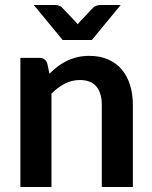

<svg xmlns="http://www.w3.org/2000/svg" viewBox="-20 -743 604 763"><path d="M176.5 -450Q192 -465.5 209.2 -478.8Q226.5 -492 245.8 -501.2Q265 -510.5 287 -515.8Q309 -521 335 -521Q377 -521 409.5 -506.8Q442 -492.5 463.8 -466.8Q485.5 -441 496.8 -405.2Q508 -369.5 508 -326.5V0H384.5V-326.5Q384.5 -373.5 363 -399.2Q341.5 -425 297.5 -425Q265.5 -425 237.5 -410.5Q209.5 -396 184.5 -371V0H61V-513H136.5Q160.5 -513 168 -490.5ZM459.5 -723 345 -584H229L114.5 -723H200Q207.5 -723 214.2 -720.5Q221 -718 225 -714.5L278 -659Q280.5 -656.5 283.2 -653.2Q286 -650 289 -646.5Q291.5 -650 294.2 -653.2Q297 -656.5 299.5 -659L352 -714.5Q356 -717.5 363 -720.2Q370 -723 377 -723Z"/></svg>

Font: LatoLatin
Style: Bold
Weight: 700
Designer: Lukasz Dziedzic with Adam Twardoch and Botio Nikoltchev
Foundry: tyPoland Lukasz Dziedzic
Version: Version 2.015; 2015-08-06; http://www.latofonts.com/